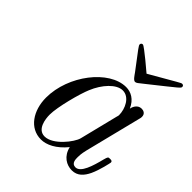

<svg xmlns="http://www.w3.org/2000/svg" viewBox="-179 -760 893 893"><g transform="rotate(45 267.5 -313.0)"><path d="M241 -627C241 -619 247 -613 318 -519C326 -508 338 -488 349 -488C357 -488 363 -494 387 -513C524 -622 521 -618 521 -628C521 -633 517 -637 511 -637C503 -637 502 -634 360 -553C360 -553 262 -637 252 -637H251C245 -637 241 -632 241 -627ZM108 -144C108 -59 154 11 229 11C265 11 309 -10 349 -59C360 -10 397 11 432 11C469 11 490 -14 505 -45C523 -83 535 -141 535 -143C535 -153 527 -153 520 -153C508 -153 507 -152 501 -130C487 -74 468 -11 434 -11C408 -11 408 -38 408 -52C408 -59 408 -75 415 -103L483 -375C487 -389 487 -391 487 -396C487 -417 470 -422 460 -422C428 -422 421 -388 420 -383C401 -426 369 -442 337 -442C226 -442 108 -290 108 -144ZM176 -100C176 -150 207 -267 225 -309C250 -370 296 -420 337 -420C381 -420 406 -368 406 -326C406 -324 405 -319 403 -313L356 -124C348 -92 286 -11 231 -11C184 -11 176 -70 176 -100Z"/></g></svg>

Font: CMU Serif
Style: Italic
Weight: 500
Italic angle: -14.04°
Version: Version 0.7.0